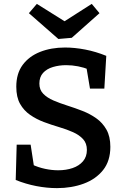

<svg xmlns="http://www.w3.org/2000/svg" viewBox="-20 -958 641 990"><path d="M183 -527Q183 -495 203 -474.5Q223 -454 255.5 -440Q288 -426 327.5 -413.5Q367 -401 405.5 -386Q444 -371 476.5 -348Q509 -325 529 -289.5Q549 -254 549 -201Q549 -128 511.5 -81Q474 -34 411.5 -11Q349 12 274 12Q222 12 167.5 1.5Q113 -9 61 -30L66 -212H138L157 -88L145 -110Q177 -95 212 -87.5Q247 -80 280 -80Q321 -80 354.5 -91.5Q388 -103 408 -126.5Q428 -150 428 -185Q428 -219 408.5 -240.5Q389 -262 356.5 -276.5Q324 -291 285 -302.5Q246 -314 207 -328.5Q168 -343 135.5 -365.5Q103 -388 83.5 -422.5Q64 -457 64 -511Q64 -579 97 -623.5Q130 -668 187 -690.5Q244 -713 315 -713Q365 -713 419.5 -702.5Q474 -692 528 -670L518 -501H444L425 -614L440 -599Q413 -610 382.5 -616Q352 -622 321 -622Q285 -622 253 -612.5Q221 -603 202 -582Q183 -561 183 -527ZM453 -938 493 -890 350 -763 281 -757 129 -890 170 -938 355 -822 273 -823Z"/></svg>

Font: Bitter Thin SemiBold
Style: Regular
Weight: 600
Version: Version 2.002